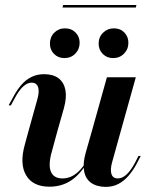

<svg xmlns="http://www.w3.org/2000/svg" viewBox="-20 -718 584 750"><path d="M204.8 -208.1 183.1 -128.2Q167.7 -75 178.6 -48Q189.5 -21 224.2 -21Q258.1 -21 286.7 -48Q315.3 -75 340.3 -132.3L342.7 -126.6Q311.3 -55.6 270.2 -22.2Q229 11.3 173.4 11.3Q108.1 11.3 81.9 -33.5Q55.6 -78.2 77.4 -154.8L91.9 -208.1ZM91.9 -208.1 125.8 -329.8Q134.7 -361.3 128.6 -378.2Q122.6 -395.2 103.2 -395.2Q87.1 -395.2 70.6 -380.2Q54 -365.3 37.9 -334.7L22.6 -306.5H13.7L32.3 -340.3Q46 -366.1 62.9 -385.9Q79.8 -405.6 102 -416.9Q124.2 -428.2 152.4 -428.2Q187.9 -428.2 208.9 -412.1Q229.8 -396 235.5 -366.5Q241.1 -337.1 229.8 -296L204.8 -208.1ZM339.5 -208.1 397.6 -416.1H510.5L452.4 -208.1ZM418.5 -86.3Q409.7 -55.6 415.3 -38.3Q421 -21 440.3 -21Q457.3 -21 473.8 -35.9Q490.3 -50.8 506.5 -80.6L521 -108.9H529.8L512.1 -75Q498.4 -50 481 -30.2Q463.7 -10.5 441.9 0.8Q420.2 12.1 391.9 12.1Q356.5 11.3 335.1 -4.4Q313.7 -20.2 308.5 -50Q303.2 -79.8 314.5 -120.2L339.5 -208.1H452.4ZM421.8 -491.1Q397.6 -491.1 381.5 -507.3Q365.3 -523.4 365.3 -547.6Q365.3 -573.4 382.7 -590.3Q400 -607.3 425 -607.3Q450 -607.3 465.7 -591.1Q481.5 -575 481.5 -550.8Q481.5 -525.8 464.5 -508.5Q447.6 -491.1 421.8 -491.1ZM231.5 -491.1Q207.3 -491.1 191.1 -507.3Q175 -523.4 175 -547.6Q175 -573.4 191.9 -590.3Q208.9 -607.3 233.9 -607.3Q258.9 -607.3 275 -591.1Q291.1 -575 291.1 -550.8Q291.1 -525.8 274.2 -508.5Q257.3 -491.1 231.5 -491.1ZM224.2 -688.7 226.6 -698.4H512.9L510.5 -688.7Z"/></svg>

Font: Playfair 144pt
Style: Bold Italic
Weight: 700
Italic angle: -15.6°
Designer: Claus Eggers Sørensen
Foundry: Claus Eggers Sørensen
Version: Version 2.203